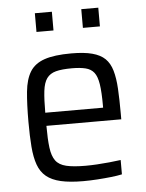

<svg xmlns="http://www.w3.org/2000/svg" viewBox="-51 -737 597 787"><g transform="rotate(-5 247.0 -343.5)"><path d="M260 8Q205 8 168 -0.5Q131 -9 108.5 -27.5Q86 -46 75 -76.5Q64 -107 60.5 -151Q57 -195 57 -254Q57 -327 62 -377.5Q67 -428 86 -459Q105 -490 145.5 -504Q186 -518 256 -518Q309 -518 342.5 -509Q376 -500 395 -481.5Q414 -463 423 -432Q432 -401 434.5 -357Q437 -313 437 -255V-231H129Q129 -176 133.5 -141Q138 -106 152 -87Q166 -68 195.5 -61Q225 -54 275 -54Q297 -54 322 -55.5Q347 -57 372.5 -59.5Q398 -62 420 -65V-6Q402 -2 375 1Q348 4 318 6Q288 8 260 8ZM367 -266V-294Q367 -349 362 -381.5Q357 -414 344.5 -430Q332 -446 309.5 -451.5Q287 -457 254 -457Q212 -457 187.5 -450.5Q163 -444 150 -426Q137 -408 133 -374Q129 -340 129 -285H386ZM122 -618V-695H192V-618ZM313 -618V-695H383V-618Z"/></g></svg>

Font: Saira SemiCondensed
Style: Regular
Weight: 400
Width: 4
Designer: Hector Gatti with collaboration of the Omnibus-Type team
Foundry: Omnibus-Type
Version: Version 1.101